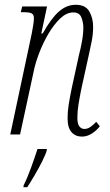

<svg xmlns="http://www.w3.org/2000/svg" viewBox="-20 -563 461 804"><path d="M323 9Q296 9 279.5 -9.5Q263 -28 263 -68Q263 -95 267.5 -124Q272 -153 280 -192L311 -334Q317 -356 323 -388.5Q329 -421 329 -448Q329 -468 321 -489.5Q313 -511 287 -511Q259 -511 232.5 -486Q206 -461 183 -422Q160 -383 143.5 -339.5Q127 -296 120 -259L64 0H23L113 -423Q116 -438 119 -456.5Q122 -475 122 -487Q122 -502 112.5 -507Q103 -512 76 -512H67L73 -536H177L153 -423H159Q194 -486 226.5 -514.5Q259 -543 297 -543Q338 -543 354 -515Q370 -487 370 -451Q370 -421 364 -390.5Q358 -360 353 -338L320 -188Q313 -153 308.5 -124.5Q304 -96 304 -70Q304 -44 312.5 -33.5Q321 -23 333 -23Q347 -23 359.5 -32Q372 -41 383 -53L398 -34Q383 -15 363.5 -3Q344 9 323 9ZM79 213Q95 181 110.5 138Q126 95 137 61H176V66Q172 82 157 112Q142 142 124 172.5Q106 203 94 221H78Z"/></svg>

Font: Noto Serif ExtraCondensed ExtraLight
Style: Italic
Weight: 200
Width: 2
Italic angle: -12°
Designer: Monotype Design Team
Foundry: Monotype Imaging Inc.
Version: Version 2.014; ttfautohint (v1.8.4.7-5d5b)